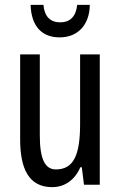

<svg xmlns="http://www.w3.org/2000/svg" viewBox="-20 -761 496 791"><path d="M350 -741H298C293 -692 268 -669 228 -669C187 -669 163 -693 159 -741H106C109 -652 153 -607 226 -607C300 -607 349 -658 350 -741ZM391 -537H310V-251C310 -123 284 -63 210 -63C165 -63 144 -107 144 -202V-537H63V-187C63 -67 98 10 195 10C246 10 288 -19 311 -72H317L326 0H391Z"/></svg>

Font: Noto Sans UI Condensed
Style: Regular
Weight: 400
Width: 3
Designer: Monotype Design Team
Foundry: Monotype Imaging Inc.
Version: Version 1.901